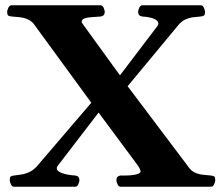

<svg xmlns="http://www.w3.org/2000/svg" viewBox="-20 -713 849 733"><path d="M33.7 0Q25.9 0 21.5 -9.8Q17.1 -19.5 17.1 -24.9Q17.1 -36.1 20.8 -39.1Q24.4 -42 34.7 -43Q46.9 -44.4 62.3 -46.9Q77.6 -49.3 93.5 -56.9Q109.4 -64.5 123 -80.6L328.6 -320.8L115.7 -612.3Q103.5 -631.8 86.8 -638.9Q70 -646 53.6 -647.5Q37.1 -648.9 24.9 -649.9Q14.6 -650.9 11 -654.1Q7.3 -657.2 7.3 -668Q7.3 -673.3 11.7 -683.1Q16.1 -692.9 23.9 -692.9H363.1Q371.6 -692.9 375.7 -683.1Q379.9 -673.3 379.9 -668Q379.9 -651.9 363.8 -649.9Q320.8 -647.9 306.4 -644Q292 -640.1 292 -629.9Q292 -627.4 294.4 -623.5L438 -425.3L581.1 -613.8Q584.5 -618.4 584.5 -623.5Q584.5 -634.8 567.1 -641.6Q549.8 -648.4 523.4 -649.9Q507.3 -651.9 507.3 -668Q507.3 -673.3 511.5 -683.1Q515.6 -692.9 523.9 -692.9H746.1Q754.4 -692.9 758.5 -683.1Q762.7 -673.3 762.7 -668Q762.7 -657.2 759 -654.1Q755.4 -650.9 745.1 -649.9Q733.4 -648.9 718 -647.2Q702.6 -645.5 686.8 -638.2Q670.9 -630.9 656.7 -612.3L467.3 -383.8L695.8 -80.6Q708.5 -61 724.4 -54Q740.4 -46.9 756.3 -45.7Q772.2 -44.4 784.2 -43Q794.4 -42 798.1 -39.1Q801.8 -36.1 801.8 -24.9Q801.8 -19.5 797.6 -9.8Q793.5 0 785.2 0H440.9Q432.6 0 428.5 -9.8Q424.3 -19.5 424.3 -24.9Q424.3 -41 440.4 -43Q473.6 -42 495.1 -46.1Q516.6 -50.3 516.6 -58.1Q516.6 -65.9 504.9 -83L356.4 -283.2L199.7 -79.1Q196.8 -74.8 196.8 -70.8Q196.8 -59.1 217.8 -51.8Q238.8 -44.4 267.1 -43Q283.2 -41 283.2 -24.9Q283.2 -19.5 279.1 -9.8Q274.9 0 266.6 0Z"/></svg>

Font: Gelasio
Style: Regular
Weight: 400
Designer: Eben Sorkin
Foundry: Eben Sorkin
Version: Version 1.008